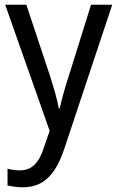

<svg xmlns="http://www.w3.org/2000/svg" viewBox="-20 -622 499 816"><path d="M2 -602 191 -66 167 4C146 69 117 102 64 102C45 102 26 99 12 95V166C29 170 51 174 77 174C169 174 218 115 253 11L457 -602H367L272 -298C255 -247 241 -195 234 -161H230C222 -204 208 -250 193 -298L92 -602Z"/></svg>

Font: Noto Sans Malayalam UI SemiCondensed
Style: Regular
Weight: 400
Width: 4
Designer: Jelle Bosma - Monotype Design Team
Foundry: Monotype Imaging Inc.
Version: Version 2.104